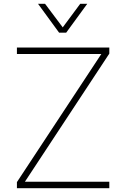

<svg xmlns="http://www.w3.org/2000/svg" viewBox="-20 -990 660 1010"><path d="M291 -818 180 -970H217L310 -846L402 -970H439L328 -818ZM69 0V-32L513 -706H69V-740H555V-708L111 -34H555V0Z"/></svg>

Font: Be Vietnam Pro Thin
Style: Regular
Weight: 100
Designer: Lam Bao, Tony Le, Vietanh Nguyen
Foundry: Yellow Type Foundry
Version: Version 1.002; ttfautohint (v1.8.3)